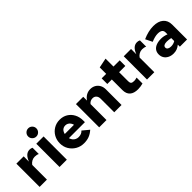

<svg xmlns="http://www.w3.org/2000/svg" viewBox="191 -1890 3013 3013"><g transform="rotate(-45 1697.0 -383.5)"><path d="M63 0V-516H225V-399Q250 -464 284.5 -495Q319 -526 365 -526Q382 -525 393 -523Q404 -521 419 -513V-374Q404 -382 384 -386Q364 -390 343 -390Q307 -390 276 -372.5Q245 -355 225 -326V0Z M505 0V-516H667V0ZM586.4 -595Q549 -595 522 -621.8Q495 -648.6 495 -686.3Q495 -724 521.8 -750.5Q548.6 -777 586.3 -777Q624 -777 650.5 -750.4Q677 -723.8 677 -686.4Q677 -649 650.4 -622Q623.8 -595 586.4 -595Z M1042 10Q966 10 904.5 -25.5Q843 -61 806.5 -121.5Q770 -182 770 -257Q770 -333 804 -393Q838 -453 897 -488.5Q956 -524 1030 -524Q1105 -524 1162 -489Q1219 -454 1251.5 -392.5Q1284 -331 1284 -251V-216H929Q937 -187 954 -165Q971 -143 996 -131Q1021 -119 1050 -119Q1082 -119 1108.5 -130Q1135 -141 1152 -162L1259 -73Q1209 -29 1158 -9.5Q1107 10 1042 10ZM929 -308H1134Q1127 -336 1112 -356Q1097 -376 1076 -387Q1055 -398 1029 -398Q1004 -398 983.5 -387.5Q963 -377 949.5 -357Q936 -337 929 -308Z M1385 0V-516H1547V-432Q1577 -477 1618.5 -500.5Q1660 -524 1710 -524Q1760 -524 1798.5 -501.5Q1837 -479 1859 -439.5Q1881 -400 1881 -348V0H1719V-301Q1719 -345 1695.5 -371Q1672 -397 1633 -397Q1607 -397 1585.5 -386.5Q1564 -376 1547 -354V0Z M2241 10Q2150 10 2103 -32Q2056 -74 2056 -156V-391H1956V-516H2056V-659L2218 -692V-516H2356V-391H2218V-188Q2218 -154 2233.5 -140Q2249 -126 2286 -126Q2300 -126 2314 -128Q2328 -130 2352 -137V-6Q2330 1 2298 5.5Q2266 10 2241 10Z M2446 0V-516H2608V-399Q2633 -464 2667.5 -495Q2702 -526 2748 -526Q2765 -525 2776 -523Q2787 -521 2802 -513V-374Q2787 -382 2767 -386Q2747 -390 2726 -390Q2690 -390 2659 -372.5Q2628 -355 2608 -326V0Z M3032 8Q2980 8 2939.5 -12Q2899 -32 2876.5 -67Q2854 -102 2854 -148Q2854 -196 2878 -229.5Q2902 -263 2947 -280.5Q2992 -298 3055 -298Q3083 -298 3112 -292.5Q3141 -287 3175 -274V-316Q3175 -354 3150 -372.5Q3125 -391 3073 -391Q3044 -391 3008.5 -382.5Q2973 -374 2928 -355L2872 -468Q2997 -524 3109 -524Q3216 -524 3275.5 -473Q3335 -422 3335 -330V0H3175V-45Q3141 -17 3107 -4.5Q3073 8 3032 8ZM3003 -151Q3003 -126 3024 -112.5Q3045 -99 3082 -99Q3108 -99 3131 -105.5Q3154 -112 3175 -125V-191Q3153 -196 3131 -199Q3109 -202 3086 -202Q3046 -202 3024.5 -189Q3003 -176 3003 -151Z"/></g></svg>

Font: Red Hat Text VF
Style: Regular
Weight: 300
Designer: Pentagram, MCKL
Foundry: Pentagram, MCKL
Version: Version 1.023